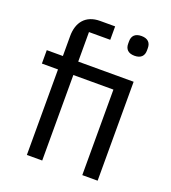

<svg xmlns="http://www.w3.org/2000/svg" viewBox="-135 -840 837 941"><g transform="rotate(20 283.5 -370.0)"><path d="M113 0H193V-446H402V0H482V-516H193V-670H304V-740H226C150 -740 113 -691 113 -620V-516H29V-446H113ZM442 -637C476 -637 491 -655 491 -682V-695C491 -722 476 -740 442 -740C408 -740 393 -722 393 -695V-682C393 -655 408 -637 442 -637Z"/></g></svg>

Font: IBM Plex Thai Looped
Style: Regular
Weight: 400
Designer: Mike Abbink, Paul van der Laan, Pieter van Rosmalen, Ben Mitchell, Mark Frömberg
Foundry: Bold Monday
Version: Version 1.0